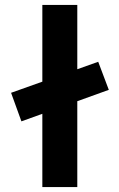

<svg xmlns="http://www.w3.org/2000/svg" viewBox="-20 -760 485 780"><path d="M67 -267 25 -383 379 -509 422 -395ZM152 0V-740H294V0Z"/></svg>

Font: Lexend Exa SemiBold
Style: Regular
Weight: 600
Designer: Bonnie Shaver-Troup, Thomas Jockin
Foundry: Lexend
Version: Version 1.007